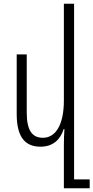

<svg xmlns="http://www.w3.org/2000/svg" viewBox="-20 -780 503 1034"><path d="M379 186V-760H324V-239C324 -110 281 -38 211 -38C156 -38 124 -74 124 -173V-487H70V-165C70 -37 119 10 198 10C264 10 305 -27 323 -85H327C325 -56 324 -28 324 2V234H463V186Z"/></svg>

Font: Noto Sans Armenian Condensed Light
Style: Regular
Weight: 300
Width: 3
Designer: Monotype Design Team
Foundry: Monotype Imaging Inc.
Version: Version 2.008